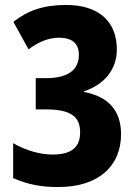

<svg xmlns="http://www.w3.org/2000/svg" viewBox="-20 -744 552 774"><path d="M451 -545C451 -661 374 -724 247 -724C155 -724 93 -702 34 -656L95 -545C131 -572 172 -592 218 -592C270 -592 298 -569 298 -523C298 -464 256 -429 166 -429H124V-303H164C266 -303 303 -274 303 -210C303 -153 271 -121 192 -121C144 -121 86 -136 33 -167V-26C94 0 144 10 215 10C379 10 468 -76 468 -203C468 -298 417 -355 319 -373V-376C400 -403 451 -463 451 -545Z"/></svg>

Font: Noto Sans Myanmar UI Condensed ExtraBold
Style: Regular
Weight: 800
Width: 3
Designer: Monotype Design Team
Foundry: Monotype Imaging Inc.
Version: Version 2.103